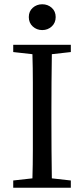

<svg xmlns="http://www.w3.org/2000/svg" viewBox="-20 -880 395 900"><path d="M42 -636V-670H312V-636L223 -626Q222 -563 221.5 -494.5Q221 -426 221 -359V-312Q221 -246 221.5 -177Q222 -108 223 -44L312 -34V0H42V-34L132 -44Q134 -108 134 -176.5Q134 -245 134 -312V-359Q134 -425 134 -493.5Q134 -562 132 -626ZM178 -739Q152 -739 133.5 -756Q115 -773 115 -800Q115 -827 133.5 -843.5Q152 -860 178 -860Q204 -860 222.5 -843.5Q241 -827 241 -800Q241 -773 222.5 -756Q204 -739 178 -739Z"/></svg>

Font: Source Serif 4 Subhead
Style: Regular
Weight: 400
Designer: Frank Grießhammer
Foundry: Adobe Systems Incorporated
Version: Version 4.004;hotconv 1.0.117;makeotfexe 2.5.65602